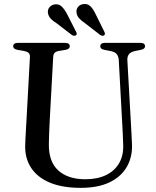

<svg xmlns="http://www.w3.org/2000/svg" viewBox="-20 -912 772 949"><path d="M584.5 -295 567 -616Q565.5 -634.5 556.5 -645Q547.5 -655.5 527.5 -659.5L496.5 -665.5Q484.5 -668 480 -672.5Q475.5 -677 475.5 -684Q475.5 -691 481.2 -695.5Q487 -700 497 -700H675.5Q686 -700 691.5 -695.5Q697 -691 697 -684Q697 -677 692.2 -672.5Q687.5 -668 675.5 -665.5L648 -660Q625 -655 616.8 -643.2Q608.5 -631.5 609.5 -614L627.5 -295Q629 -269.5 630.2 -245.2Q631.5 -221 632.5 -194.5Q634 -134 606.2 -86.2Q578.5 -38.5 521.8 -11Q465 16.5 379 16.5Q287.5 16.5 226 -9.5Q164.5 -35.5 133.8 -82.5Q103 -129.5 104.5 -192Q104.5 -205.5 105.8 -226.2Q107 -247 108.2 -271.5Q109.5 -296 111 -320L128 -631Q128.5 -644 121 -650.8Q113.5 -657.5 97 -660.5L66.5 -665.5Q45 -670 45 -683.5Q45 -691 50.8 -695.5Q56.5 -700 67 -700H303Q313.5 -700 319.2 -695.5Q325 -691 325 -683.5Q325 -677 320.2 -672.5Q315.5 -668 303.5 -665.5L272.5 -660.5Q257.5 -658 250.8 -651.5Q244 -645 243 -631.5L226 -322Q224 -285.5 223 -255.5Q222 -225.5 221.5 -201.5Q220 -113 268 -69.5Q316 -26 402 -26Q461 -26 503.2 -46.2Q545.5 -66.5 568 -104.2Q590.5 -142 589 -194Q588 -228 586.8 -251.5Q585.5 -275 584.5 -295ZM312 -841.5 355.5 -756Q358.5 -751 359.2 -746.2Q360 -741.5 356 -738Q352 -735 346.8 -735.2Q341.5 -735.5 336 -738.5L260.5 -796.5Q242.5 -807.5 231 -819.5Q219.5 -831.5 217 -848Q214.5 -864 224.5 -876Q234.5 -888 251 -890.5Q271.5 -893 285.5 -879.2Q299.5 -865.5 312 -841.5ZM453 -841.5 495.5 -755.5Q498 -750.5 498.5 -745.8Q499 -741 495 -737.5Q491.5 -734.5 485.8 -735.2Q480 -736 475.5 -739L400 -797.5Q382 -809.5 371 -821.8Q360 -834 358 -851Q356.5 -867 366.5 -878.8Q376.5 -890.5 394 -892Q414.5 -894 428 -880Q441.5 -866 453 -841.5Z"/></svg>

Font: Fraunces 36pt
Style: Regular
Weight: 400
Version: Version 1.000;[b76b70a41]